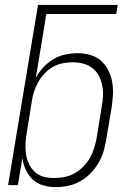

<svg xmlns="http://www.w3.org/2000/svg" viewBox="-20 -755 540 783"><path d="M207 8Q181 8 156.5 1Q132 -6 114 -22.5Q96 -39 85.5 -62Q75 -85 71 -110L53 0H13L135 -735H460L454 -698H169L126 -437Q138 -460 156.5 -480Q175 -500 197.5 -513.5Q220 -527 245.5 -532.5Q271 -538 296 -538Q322 -538 347.5 -531Q373 -524 391.5 -507.5Q410 -491 421.5 -468.5Q433 -446 437.5 -420.5Q442 -395 440.5 -368Q439 -341 435 -315L413 -185Q409 -160 401.5 -135.5Q394 -111 380.5 -88.5Q367 -66 348 -47Q329 -28 305.5 -15Q282 -2 257 3Q232 8 207 8ZM200 -29Q221 -29 242 -33Q263 -37 282.5 -47.5Q302 -58 318.5 -74.5Q335 -91 346 -110Q357 -129 363.5 -149.5Q370 -170 374 -191L395 -321Q399 -343 400 -365Q401 -387 396.5 -407.5Q392 -428 382.5 -446.5Q373 -465 356.5 -477.5Q340 -490 319.5 -495.5Q299 -501 277 -501Q257 -501 236 -497Q215 -493 196.5 -482.5Q178 -472 162.5 -456Q147 -440 136.5 -421.5Q126 -403 119.5 -383.5Q113 -364 110 -343L89 -213Q85 -191 84 -169Q83 -147 86 -126.5Q89 -106 98 -87Q107 -68 122 -54Q137 -40 157.5 -34.5Q178 -29 200 -29Z"/></svg>

Font: Iosevka Curly XLtObl
Style: Regular
Weight: 200
Italic angle: -9°
Monospace: yes
Designer: Belleve Invis
Foundry: Belleve Invis
Version: Version 11.1.0; ttfautohint (v1.8.3)